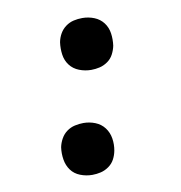

<svg xmlns="http://www.w3.org/2000/svg" viewBox="-67 -600 634 671"><g transform="rotate(-10 250.0 -265.0)"><path d="M268 -354Q246 -354 225.5 -362Q205 -370 192.5 -386.5Q180 -403 177 -424.5Q174 -446 177 -468Q180 -484 188 -498Q196 -512 209 -521.5Q222 -531 237 -534.5Q252 -538 268 -538Q290 -538 310 -530Q330 -522 342.5 -505.5Q355 -489 358 -467.5Q361 -446 358 -424Q355 -409 347.5 -394.5Q340 -380 326.5 -370.5Q313 -361 298 -357.5Q283 -354 268 -354ZM208 8Q186 8 165.5 0Q145 -8 133 -24.5Q121 -41 117.5 -62.5Q114 -84 117 -106Q120 -121 128 -135.5Q136 -150 149 -159.5Q162 -169 177.5 -172.5Q193 -176 208 -176Q230 -176 250 -168Q270 -160 282.5 -143.5Q295 -127 298.5 -105.5Q302 -84 298 -62Q295 -46 287.5 -32Q280 -18 266.5 -8.5Q253 1 238 4.5Q223 8 208 8Z"/></g></svg>

Font: Iosevka Slab Semibold
Style: Italic
Weight: 600
Italic angle: -9°
Monospace: yes
Designer: Belleve Invis
Foundry: Belleve Invis
Version: Version 11.1.1; ttfautohint (v1.8.3)